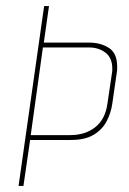

<svg xmlns="http://www.w3.org/2000/svg" viewBox="-20 -611 423 631"><path d="M41 0 125 -591H141L124 -471H272Q311 -471 338 -453.5Q365 -436 365 -393Q365 -389 365 -384Q365 -379 364 -374L349 -270Q345 -241 331 -213.5Q317 -186 288.5 -168.5Q260 -151 213 -151H79L57 0ZM211 -167Q260 -167 293 -193Q326 -219 333 -270L348 -371Q349 -375 349 -378.5Q349 -382 349 -386Q349 -421 326.5 -438Q304 -455 273 -455H121L81 -167Z"/></svg>

Font: Alumni Sans Pinstripe
Style: Italic
Weight: 400
Italic angle: -8°
Designer: Robert E. Leuschke
Foundry: Robert E. Leuschke
Version: Version 1.010; ttfautohint (v1.8.4.7-5d5b)